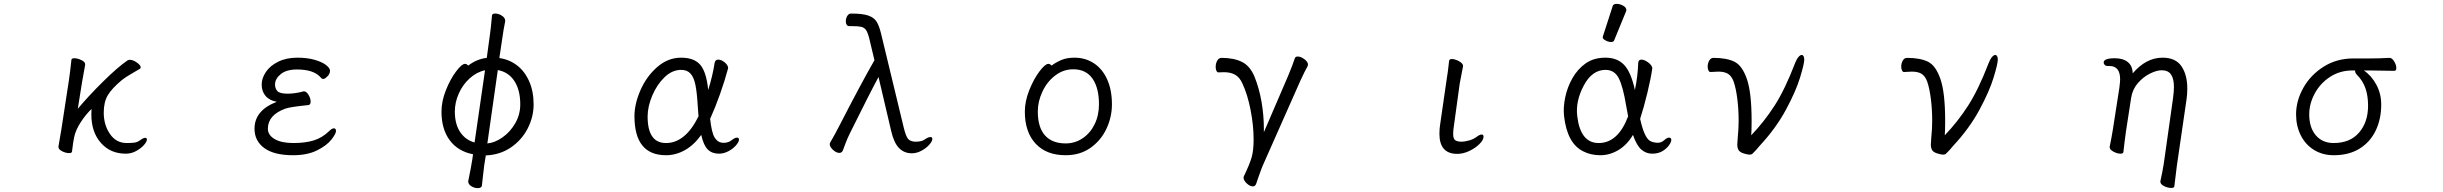

<svg xmlns="http://www.w3.org/2000/svg" viewBox="-20 -784 12620 992"><path d="M297 -115 336 -369Q342 -409 349 -475Q350 -483 364 -483Q381 -483 400.5 -473.5Q420 -464 420 -452V-449Q413 -414 404 -360L382 -222Q438 -289 513 -363Q588 -437 639 -472Q644 -475 651 -475Q667 -475 687 -461Q707 -447 707 -436Q707 -431 702 -428L671 -410Q632 -388 608 -369Q558 -327 537 -292Q516 -257 516 -202Q516 -139 548 -92Q580 -45 635 -45Q658 -45 673.5 -47Q689 -49 700 -57Q705 -61 714.5 -66.5Q724 -72 730 -72Q739 -72 739 -63Q739 -52 723.5 -34.5Q708 -17 683 -3.5Q658 10 630 10Q550 10 501 -46Q452 -102 452 -192Q452 -211 453 -221Q425 -195 398 -154Q371 -113 363 -75Q358 -52 352 -1Q351 7 337 7Q320 7 301 -2.5Q282 -12 282 -25V-27Z M1585 -259Q1585 -242 1572 -241Q1482 -232 1455 -223Q1364 -190 1364 -119Q1364 -86 1399 -65.5Q1434 -45 1496 -45Q1557 -45 1601 -58.5Q1645 -72 1681 -107Q1695 -121 1705 -121Q1716 -121 1716 -107Q1716 -93 1692 -62.5Q1668 -32 1618 -7Q1568 18 1494 18Q1396 18 1345.5 -19Q1295 -56 1295 -119Q1295 -214 1410 -258Q1372 -265 1352 -288.5Q1332 -312 1332 -347Q1332 -380 1354 -412.5Q1376 -445 1418 -465.5Q1460 -486 1516 -486Q1567 -486 1605.5 -475Q1644 -464 1664.5 -448Q1685 -432 1685 -419Q1685 -400 1669 -387Q1658 -376 1650 -376Q1645 -376 1640.5 -380Q1636 -384 1632 -389Q1596 -425 1514 -425Q1460 -425 1430.5 -401Q1401 -377 1401 -347Q1401 -327 1413 -313.5Q1425 -300 1467 -300Q1486 -300 1509 -303.5Q1532 -307 1548 -312H1551Q1563 -312 1574 -294Q1585 -276 1585 -259Z M2475 128 2470 174Q2469 188 2448 188Q2431 188 2415 178Q2399 168 2399 153L2400 148Q2414 80 2420 41L2424 13Q2346 -2 2303.5 -59.5Q2261 -117 2261 -207Q2261 -261 2284 -318.5Q2307 -376 2336.5 -415Q2366 -454 2382 -454Q2392 -454 2399 -445Q2443 -479 2495 -485L2512 -610Q2516 -637 2522 -704Q2523 -714 2538 -714Q2556 -714 2573 -703Q2590 -692 2590 -677V-673Q2582 -635 2575 -585L2560 -484Q2611 -477 2651 -446.5Q2691 -416 2714 -364Q2737 -312 2737 -245Q2737 -180 2706.5 -120.5Q2676 -61 2620 -22.5Q2564 16 2490 19L2482 69Q2476 117 2475 128ZM2330 -208Q2330 -142 2358 -101Q2386 -60 2432 -48L2486 -421Q2443 -412 2407 -379.5Q2371 -347 2350.5 -301Q2330 -255 2330 -208ZM2668 -245Q2668 -319 2637.5 -365.5Q2607 -412 2552 -422L2498 -43Q2536 -46 2576 -74Q2616 -102 2642 -147Q2668 -192 2668 -245Z M3421 18Q3258 18 3258 -184Q3258 -247 3289 -318Q3320 -389 3375.5 -437.5Q3431 -486 3499 -486Q3567 -486 3598.5 -448.5Q3630 -411 3639 -319Q3662 -392 3672 -458Q3675 -476 3691 -476Q3707 -476 3724.5 -461.5Q3742 -447 3742 -432L3741 -428Q3725 -368 3700 -297.5Q3675 -227 3649 -170Q3657 -98 3672 -74Q3687 -50 3708 -47L3717 -46Q3743 -46 3759 -59Q3777 -73 3788 -73Q3798 -73 3798 -62Q3798 -51 3783 -33.5Q3768 -16 3744 -3Q3720 10 3694 10Q3659 10 3637 -11.5Q3615 -33 3603 -87Q3566 -35 3519 -8.5Q3472 18 3421 18ZM3585 -237Q3581 -306 3573 -345.5Q3565 -385 3547.5 -404Q3530 -423 3499 -423Q3453 -423 3413.5 -385Q3374 -347 3350 -290Q3326 -233 3326 -182Q3326 -45 3421 -45Q3521 -45 3589 -183Q3587 -201 3585 -237Z M4757 -63Q4776 -76 4787 -76Q4797 -76 4797 -66Q4797 -54 4781 -36Q4765 -18 4740.5 -5Q4716 8 4691 8Q4652 8 4625.5 -18.5Q4599 -45 4585 -105L4519 -386Q4475 -305 4372 -97Q4359 -71 4348.5 -43.5Q4338 -16 4335 -7Q4329 6 4317 6Q4301 6 4284 -9.5Q4267 -25 4267 -39Q4267 -43 4269 -47Q4297 -95 4316 -133Q4427 -349 4498 -473L4471 -586Q4463 -617 4454 -629.5Q4445 -642 4429.5 -645.5Q4414 -649 4380 -649H4369Q4359 -649 4354.5 -656Q4350 -663 4350 -674Q4350 -689 4357.5 -701.5Q4365 -714 4377 -714Q4435 -714 4465 -704Q4495 -694 4508.5 -673Q4522 -652 4532 -611L4650 -122Q4660 -82 4670.5 -68Q4681 -54 4706 -52H4712Q4742 -52 4757 -63Z M5531 -486Q5588 -486 5632 -457Q5676 -428 5700.5 -373.5Q5725 -319 5725 -245Q5725 -179 5696.5 -118.5Q5668 -58 5614 -20Q5560 18 5486 18Q5386 18 5330.5 -42Q5275 -102 5275 -207Q5275 -261 5298 -318.5Q5321 -376 5350.5 -415Q5380 -454 5396 -454Q5406 -454 5413 -445Q5437 -463 5465 -474.5Q5493 -486 5531 -486ZM5658 -245Q5658 -330 5624.5 -378Q5591 -426 5525 -426Q5474 -426 5432 -394Q5390 -362 5366 -311Q5342 -260 5342 -208Q5342 -126 5379 -84.5Q5416 -43 5486 -43Q5534 -43 5573.5 -69.5Q5613 -96 5635.5 -142Q5658 -188 5658 -245Z M6670 -483Q6673 -492 6685 -492Q6701 -492 6719.5 -478Q6738 -464 6738 -450Q6738 -448 6736 -442Q6725 -424 6699 -368L6504 72Q6500 80 6482 131L6470 166Q6465 179 6453 179Q6438 179 6421.5 163.5Q6405 148 6405 134Q6405 130 6406 128Q6436 66 6446.5 30Q6457 -6 6457 -63Q6457 -135 6441.5 -215Q6426 -295 6399 -353Q6385 -384 6362 -397.5Q6339 -411 6303 -411Q6286 -411 6276 -410H6275Q6269 -410 6265 -418Q6261 -426 6261 -438Q6261 -456 6269 -470.5Q6277 -485 6291 -485Q6355 -485 6397 -464Q6439 -443 6462 -387Q6486 -327 6498 -257.5Q6510 -188 6510 -118V-101L6634 -389Q6660 -451 6670 -483Z M7467 -470Q7469 -479 7481 -479Q7498 -479 7518.5 -467.5Q7539 -456 7539 -444V-441L7522 -353L7492 -135Q7488 -111 7488 -93Q7488 -66 7499.5 -59Q7511 -52 7530 -52Q7549 -52 7571 -58.5Q7593 -65 7608 -76Q7625 -89 7635 -89Q7645 -89 7645 -78Q7645 -61 7624 -40Q7603 -19 7571.5 -4Q7540 11 7509 11Q7417 11 7417 -93Q7417 -119 7421 -143L7453 -364Q7462 -418 7467 -470Z M8312 -752Q8315 -764 8332.5 -764Q8350 -764 8366.5 -754.5Q8383 -745 8383 -732Q8383 -729 8382 -727L8320 -576Q8317 -567 8303.5 -567Q8290 -567 8275.5 -575Q8261 -583 8261 -589.5Q8261 -596 8262 -597ZM8454 -170Q8475 -74 8505 -56Q8519 -48 8540.5 -46.5Q8562 -45 8577.5 -59Q8593 -73 8603.5 -73Q8614 -73 8615 -62.5Q8616 -52 8604 -34.5Q8592 -17 8570 -3.5Q8548 10 8516.5 10Q8485 10 8460.5 -11Q8436 -32 8417 -87Q8386 -35 8341.5 -8.5Q8297 18 8248 18Q8199 18 8160 -2Q8077 -43 8061 -184Q8056 -229 8067 -281.5Q8078 -334 8104.5 -380.5Q8131 -427 8172.5 -456.5Q8214 -486 8275 -486Q8336 -486 8371.5 -448.5Q8407 -411 8427 -319Q8442 -390 8444 -458Q8445 -476 8460.5 -476Q8476 -476 8495.5 -461.5Q8515 -447 8517 -432Q8510 -381 8491.5 -304.5Q8473 -228 8454 -170ZM8240 -45Q8340 -45 8392 -183Q8387 -209 8382 -237Q8366 -335 8344 -379Q8322 -423 8275 -423Q8206 -423 8163 -342.5Q8120 -262 8129 -185Q8145 -45 8240 -45Z M8803 -439Q8803 -457 8811 -471Q8819 -485 8833 -485Q8901 -485 8941.5 -465Q8982 -445 9006 -374.5Q9030 -304 9030 -159Q9030 -109 9028 -85Q9095 -155 9148.5 -238Q9202 -321 9255 -459Q9263 -479 9272 -489.5Q9281 -500 9289 -500Q9295 -500 9298.5 -493.5Q9302 -487 9302 -476Q9302 -455 9280.5 -384Q9259 -313 9207 -216.5Q9155 -120 9070 -29Q9066 -25 9054 -10Q9040 5 9034.5 10Q9029 15 9019 15Q9010 15 8990 9Q8970 3 8963 -8Q8956 -19 8956 -37Q8956 -45 8958 -69Q8963 -119 8963 -160Q8963 -219 8956 -274Q8949 -329 8937 -363Q8926 -392 8907.5 -403Q8889 -414 8858 -414Q8848 -414 8818 -412H8817Q8811 -412 8807 -420Q8803 -428 8803 -439Z M9803 -439Q9803 -457 9811 -471Q9819 -485 9833 -485Q9901 -485 9941.5 -465Q9982 -445 10006 -374.5Q10030 -304 10030 -159Q10030 -109 10028 -85Q10095 -155 10148.5 -238Q10202 -321 10255 -459Q10263 -479 10272 -489.5Q10281 -500 10289 -500Q10295 -500 10298.5 -493.5Q10302 -487 10302 -476Q10302 -455 10280.5 -384Q10259 -313 10207 -216.5Q10155 -120 10070 -29Q10066 -25 10054 -10Q10040 5 10034.5 10Q10029 15 10019 15Q10010 15 9990 9Q9970 3 9963 -8Q9956 -19 9956 -37Q9956 -45 9958 -69Q9963 -119 9963 -160Q9963 -219 9956 -274Q9949 -329 9937 -363Q9926 -392 9907.5 -403Q9889 -414 9858 -414Q9848 -414 9818 -412H9817Q9811 -412 9807 -420Q9803 -428 9803 -439Z M11198 187Q11180 187 11161 177.5Q11142 168 11142 155V152Q11153 102 11159 65L11207 -274Q11212 -311 11212 -334Q11212 -377 11197 -399Q11182 -421 11149 -421Q11123 -421 11088.5 -404Q11054 -387 11026 -355Q10998 -323 10991 -279L10964 -104Q10963 -97 10956 -43L10951 1Q10950 10 10936 10Q10919 10 10899.5 -0.5Q10880 -11 10880 -23V-26Q10890 -74 10896 -112L10930 -330Q10934 -362 10934 -374Q10934 -443 10879 -443H10869Q10860 -443 10854.5 -448.5Q10849 -454 10849 -461Q10849 -483 10907 -483Q10949 -483 10973.5 -463.5Q10998 -444 10999 -405Q11068 -486 11153 -486Q11221 -486 11251 -441.5Q11281 -397 11281 -327Q11281 -295 11277 -270L11227 73L11214 179Q11213 187 11198 187Z M12361 -432Q12361 -418 12350 -418Q12262 -420 12224 -420H12193Q12232 -394 12257.5 -347Q12283 -300 12283 -244Q12283 -169 12254.5 -109.5Q12226 -50 12171 -16Q12116 18 12038 18Q11980 18 11935.5 -9.5Q11891 -37 11867 -85.5Q11843 -134 11843 -193Q11843 -263 11880.5 -330Q11918 -397 11985.5 -439.5Q12053 -482 12138 -482H12220Q12274 -482 12325 -485H12326Q12339 -485 12350 -466.5Q12361 -448 12361 -432ZM11911 -193Q11911 -125 11945 -85Q11979 -45 12037 -45Q12122 -45 12168.5 -99Q12215 -153 12215 -238Q12215 -289 12201.5 -328Q12188 -367 12158 -397Q12148 -407 12148 -417V-420H12134Q12070 -420 12019 -387Q11968 -354 11939.5 -301Q11911 -248 11911 -193Z"/></svg>

Font: Fusion Kai T
Style: Regular
Weight: 400
Designer: Fontworks Inc.
Version: Version 24.134;May 13, 2024